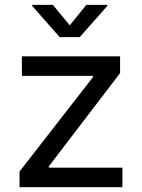

<svg xmlns="http://www.w3.org/2000/svg" viewBox="-20 -781 592 801"><path d="M61.5 -65.4 367.7 -459V-464.4H71.3V-545.9H481V-476.1L183.6 -86.9V-81.5H490.7V0H61.5ZM271 -675.3 340.3 -760.7H427.7V-756.3L312.5 -626H229L114.3 -756.3V-760.7H200.7Z"/></svg>

Font: Raveo Variable
Style: Regular
Weight: 400
Designer: Jakub Foglar, Rasmus Andersson (Inter)
Foundry: Jakubfoglar.com
Version: Version 1.000;Glyphs 3.2.3 (3260)